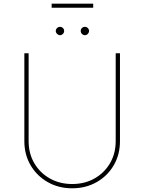

<svg xmlns="http://www.w3.org/2000/svg" viewBox="-20 -1019 790 1051"><path d="M613.3 -727.5H636.7V-246.1Q636.7 -172.4 602.5 -114Q568.4 -55.7 509 -22Q449.7 11.7 375 11.7Q300.8 11.7 241.5 -22Q182.1 -55.7 147.7 -114Q113.3 -172.4 113.3 -246.1V-727.5H136.7V-246.1Q136.7 -178.7 167.7 -125.7Q198.7 -72.8 252.7 -42.2Q306.6 -11.7 375 -11.7Q443.8 -11.7 497.6 -42.2Q551.3 -72.8 582.3 -125.7Q613.3 -178.7 613.3 -246.1ZM308.6 -826.2Q299.3 -826.7 292.5 -833.5Q285.6 -840.3 285.2 -849.6Q285.6 -858.9 292.5 -865.5Q299.3 -872.1 308.6 -872.1Q317.9 -872.1 324.5 -865.5Q331.1 -858.9 331.1 -849.6Q331.1 -840.3 324.5 -833.5Q317.9 -826.7 308.6 -826.2ZM444.3 -826.2Q435.1 -826.7 428.5 -833.5Q421.9 -840.3 421.9 -849.6Q421.9 -858.9 428.5 -865.5Q435.1 -872.1 444.3 -872.1Q454.1 -872.1 460.7 -865.5Q467.3 -858.9 467.8 -849.6Q467.3 -840.3 460.7 -833.5Q454.1 -826.7 444.3 -826.2ZM490.2 -999V-976.6H262.7V-999Z"/></svg>

Font: Inter Tight Thin
Style: Regular
Weight: 250
Designer: Rasmus Andersson
Foundry: rsms
Version: Version 3.004